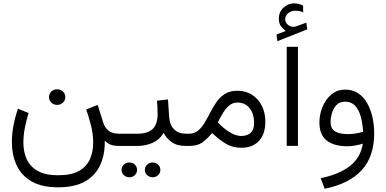

<svg xmlns="http://www.w3.org/2000/svg" viewBox="-20 -887 2346 1167"><path d="M277.8 -296.9Q277.8 -316.9 292.2 -330.6Q306.6 -344.2 327.6 -344.2Q348.6 -344.2 362.8 -330.6Q377 -316.9 377 -296.9Q377 -277.3 362.8 -263.4Q348.6 -249.5 327.6 -249.5Q306.6 -249.5 292.2 -263.4Q277.8 -277.3 277.8 -296.9ZM333 178.2Q415.5 178.2 461.9 150.9Q508.3 123.5 527.3 78.9Q546.4 34.2 546.4 -18.6Q546.4 -73.2 532.2 -127.7Q518.1 -182.1 503.9 -221.7L573.7 -249.5L606.9 -143.1Q616.7 -110.4 640.4 -92.3Q664.1 -74.2 705.6 -74.2H727.5V0H707Q673.8 0 653.6 -7.3Q633.3 -14.6 616.7 -32.7Q618.7 50.3 589.8 114.5Q561 178.7 498 215.1Q435.1 251.5 333 251.5Q232.9 251.5 170.9 215.1Q108.9 178.7 80.6 116.5Q52.2 54.2 52.2 -23.4Q52.2 -72.8 62 -124.5Q71.8 -176.3 89.4 -226.1L153.8 -200.2Q140.1 -156.2 131.1 -110.1Q122.1 -64 122.1 -20.5Q122.1 36.6 142.8 81.5Q163.6 126.5 210 152.3Q256.3 178.2 333 178.2Z M708 -74.2H814.9Q877.9 -74.2 908 -103Q938 -131.8 938 -194.8Q938 -216.8 936.8 -236.6Q935.5 -256.3 934.1 -274.9L1001 -282.7L1008.3 -176.3Q1011.7 -126.5 1038.8 -100.3Q1065.9 -74.2 1110.4 -74.2H1125V0H1109.4Q1055.2 0 1022.7 -23.7Q990.2 -47.4 974.6 -79.6Q951.2 -38.6 908.4 -19.3Q865.7 0 814.9 0H708ZM860.4 145.5Q860.4 127 874.3 113.8Q888.2 100.6 907.7 100.6Q927.7 100.6 941.2 113.5Q954.6 126.5 954.6 145.5Q954.6 164.6 941.2 177.5Q927.7 190.4 907.7 190.4Q888.2 190.4 874.3 177.2Q860.4 164.1 860.4 145.5ZM718.8 145.5Q718.8 127 732.4 113.8Q746.1 100.6 766.1 100.6Q786.1 100.6 799.6 113.5Q813 126.5 813 145.5Q813 164.6 799.6 177.5Q786.1 190.4 766.1 190.4Q746.1 190.4 732.4 177.2Q718.8 164.1 718.8 145.5Z M1445.8 11.2Q1393.6 11.2 1352.3 -13.7Q1311 -38.6 1269 -78.6Q1239.7 -43 1210.2 -21.5Q1180.7 0 1128.9 0H1105V-74.2H1127Q1160.6 -74.2 1183.6 -93Q1206.5 -111.8 1224.1 -141.6Q1241.7 -171.4 1258.8 -204.8Q1275.9 -238.3 1296.9 -268.1Q1317.9 -297.9 1347.9 -316.7Q1377.9 -335.4 1421.9 -335.4Q1474.1 -335.4 1512.5 -310.5Q1550.8 -285.6 1571.8 -243.2Q1592.8 -200.7 1592.8 -148.4Q1592.8 -72.3 1554.2 -30.5Q1515.6 11.2 1445.8 11.2ZM1422.4 -263.7Q1394.5 -263.7 1372.8 -245.1Q1351.1 -226.6 1334.2 -198.7Q1317.4 -170.9 1304.2 -143.1Q1338.4 -106.9 1369.6 -87.4Q1411.6 -60.5 1444.8 -60.5Q1524.4 -60.5 1524.4 -140.6Q1524.4 -193.8 1497.6 -228.8Q1470.7 -263.7 1422.4 -263.7Z M1717.3 -699.2Q1699.7 -711.4 1687.3 -728.3Q1674.8 -745.1 1674.8 -773.4Q1674.8 -814.5 1703.4 -840.6Q1731.9 -866.7 1768.1 -866.7Q1795.4 -866.7 1822.3 -853L1822.8 -811.5Q1809.1 -818.4 1796.9 -820.1Q1784.7 -821.8 1773.4 -821.8Q1751 -821.8 1732.2 -807.4Q1713.4 -793 1713.4 -768.6Q1713.9 -750.5 1730.5 -735.8Q1747.1 -721.2 1772.5 -724.6Q1773.9 -724.6 1779.8 -726.6L1841.8 -749.5L1847.7 -708.5L1666 -636.7L1660.6 -676.8ZM1791 -602.5V-0.5H1722.7V-602.5Z M2254.4 -76.2Q2254.4 64.9 2178 147.7Q2101.6 230.5 1953.6 260.3L1929.2 196.3Q2044.9 171.9 2108.9 120.4Q2172.9 68.8 2185.1 -13.7Q2165 -7.3 2139.6 -2.7Q2114.3 2 2092.3 2Q2009.3 2 1965.3 -33.4Q1921.4 -68.8 1921.4 -142.6Q1921.4 -189.9 1939.7 -235.8Q1958 -281.7 1993.2 -312Q2028.3 -342.3 2078.6 -342.3Q2125.5 -342.3 2158.7 -319.1Q2191.9 -295.9 2213.1 -257.6Q2234.4 -219.2 2244.4 -171.9Q2254.4 -124.5 2254.4 -76.2ZM2094.7 -71.8Q2117.2 -71.8 2140.9 -75.7Q2164.6 -79.6 2187 -85.9Q2184.1 -138.2 2172.4 -179.4Q2160.6 -220.7 2137.9 -244.9Q2115.2 -269 2078.1 -269Q2044.4 -269 2024.9 -248.5Q2005.4 -228 1997.3 -199.2Q1989.3 -170.4 1989.3 -145.5Q1989.3 -105.5 2016.6 -88.6Q2043.9 -71.8 2094.7 -71.8Z"/></svg>

Font: Vazirmatn RD UI Light
Style: Regular
Weight: 300
Designer: Saber Rastikerdar
Foundry: Saber Rastikerdar
Version: Version 33.003